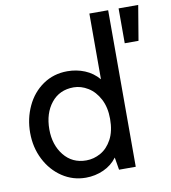

<svg xmlns="http://www.w3.org/2000/svg" viewBox="-84 -823 808 906"><g transform="rotate(-10 319.5 -370.0)"><path d="M495 -750V0H415L405 -60Q380 -26 340 -8Q300 10 255 10Q193 10 142 -24Q91 -58 61.5 -116Q32 -174 32 -244Q32 -312 59.5 -371Q87 -430 138 -465Q189 -500 255 -500Q299 -500 338 -484Q377 -468 405 -435V-750ZM415 -244Q415 -299 394 -339Q373 -379 339.5 -399.5Q306 -420 271 -420Q203 -420 163.5 -370.5Q124 -321 124 -244Q124 -170 164 -120Q204 -70 271 -70Q307 -70 340 -88.5Q373 -107 394 -146Q415 -185 415 -244ZM545 -750H639L611 -583H545Z"/></g></svg>

Font: Cabin
Style: Regular
Weight: 400
Designer: Pablo Impallari
Foundry: Pablo Impallari. http://www.impallari.com Igino Marini. http://www.ikern.com
Version: Version 2.200